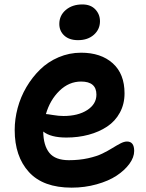

<svg xmlns="http://www.w3.org/2000/svg" viewBox="-20 -798 665 874"><path d="M335 -615.2Q295.4 -615.2 272.7 -636Q250 -656.7 250 -689Q250 -727.5 279.5 -752.7Q309.1 -777.8 355 -777.8Q392.6 -777.8 413.8 -755.4Q435.1 -732.9 435.1 -701.2Q435.1 -664.6 407.5 -639.9Q379.9 -615.2 335 -615.2ZM306.2 56.2Q176.3 56.2 111.6 -14.9Q46.9 -85.9 46.9 -206.1Q46.9 -255.9 60.3 -306.2Q73.7 -356.4 100.1 -401.4Q126.5 -446.3 162.4 -481.4Q198.2 -516.6 246.8 -537.4Q295.4 -558.1 349.1 -558.1Q439.5 -558.1 493.2 -510Q546.9 -461.9 546.9 -373Q546.9 -324.2 525.6 -285.2Q504.4 -246.1 467.5 -221.7Q430.7 -197.3 383.3 -184.6Q335.9 -171.9 282.2 -171.9Q210.9 -171.9 176.8 -199.2Q177.7 -135.3 204.8 -102.1Q231.9 -68.8 293.9 -68.8Q340.8 -68.8 380.6 -77.6Q420.4 -86.4 445.8 -98.9Q471.2 -111.3 491.2 -123.8Q511.2 -136.2 528.1 -145Q544.9 -153.8 558.1 -153.8Q590.8 -153.8 590.8 -110.8Q590.8 -82 569.1 -52.2Q547.4 -22.5 510.7 1.7Q474.1 25.9 419.9 41Q365.7 56.2 306.2 56.2ZM349.1 -426.8Q293.9 -426.8 250.7 -384.8Q207.5 -342.8 189 -278.8Q195.3 -278.8 221.2 -274.4Q247.1 -270 269 -270Q335.4 -270 377.2 -297.1Q418.9 -324.2 418.9 -367.2Q418.9 -426.8 349.1 -426.8Z"/></svg>

Font: Shantell Sans Irregular
Style: Regular
Weight: 600
Designer: Stephen Nixon, Anya Danilova, Shantell Martin
Foundry: Arrow Type
Version: Version 1.006;[9816181b4]